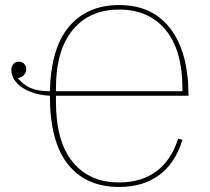

<svg xmlns="http://www.w3.org/2000/svg" viewBox="-20 -730 833 762"><path d="M453 -710Q585 -710 656.5 -616Q728 -522 728 -351V-350H202V-328Q202 -168 268.5 -87Q335 -6 453 -6Q541 -6 600.5 -50Q660 -94 687 -180L704 -175Q675 -81 611 -34.5Q547 12 453 12Q321 12 249.5 -78Q178 -168 178 -349V-350Q141 -352 112.5 -361.5Q84 -371 64.5 -385Q45 -399 35 -416.5Q25 -434 25 -452Q25 -466 33 -475.5Q41 -485 55 -485Q69 -485 76.5 -476Q84 -467 84 -455Q84 -443 76 -433.5Q68 -424 52 -420V-418Q62 -407 73.5 -397.5Q85 -388 99.5 -381.5Q114 -375 133 -371.5Q152 -368 178 -368Q182 -540 254.5 -625Q327 -710 453 -710ZM453 -692Q335 -692 268.5 -611Q202 -530 202 -380V-368H704V-380Q704 -530 637.5 -611Q571 -692 453 -692Z"/></svg>

Font: IBM Plex Serif Thin
Style: Regular
Weight: 100
Designer: Mike Abbink, Paul van der Laan, Pieter van Rosmalen
Foundry: Bold Monday
Version: Version 3.001